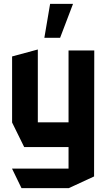

<svg xmlns="http://www.w3.org/2000/svg" viewBox="-20 -777 554 1000"><path d="M337 203V-514H471L470 142L338 203ZM92 203 43 102V101H337V203ZM106 -11 43 -139V-140H337V-11ZM43 -140V-483L176 -519H177V-140ZM211 -580 241 -757H360V-756L293 -580Z"/></svg>

Font: Foldit SemiBold
Style: Regular
Weight: 600
Version: Version 1.003